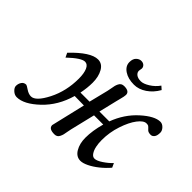

<svg xmlns="http://www.w3.org/2000/svg" viewBox="-132 -810 1032 1032"><g transform="rotate(45 384.0 -294.0)"><path d="M611 -566Q589 -527 555 -504Q521 -481 485 -481Q440 -481 411 -500.5Q382 -520 382 -550Q382 -575 395 -587.5Q408 -600 423 -600Q437 -600 445.5 -592Q454 -584 454 -573Q454 -568 452.5 -563Q451 -558 451 -553Q451 -539 463.5 -529.5Q476 -520 498 -520Q518 -520 546 -537.5Q574 -555 593 -582ZM408 -357Q410 -364 412.5 -379.5Q415 -395 417 -403Q419 -411 423.5 -420.5Q428 -430 435.5 -434.5Q443 -439 454 -439Q494 -439 494 -412Q494 -407 492 -396.5Q490 -386 486 -371.5Q482 -357 481 -352L456 -248H531Q562 -331 623 -386Q684 -441 727 -441Q742 -441 755 -427.5Q768 -414 768 -399Q768 -376 759.5 -365Q751 -354 739 -354Q721 -354 713 -362Q700 -376 695.5 -379Q691 -382 680 -382Q659 -382 634.5 -350Q610 -318 591.5 -262.5Q573 -207 573 -148Q573 -123 577.5 -101.5Q582 -80 592 -65Q602 -50 616 -50Q633 -50 660 -68Q687 -86 707 -107L718 -83Q696 -57 668.5 -35Q641 -13 615 -0.5Q589 12 571 12Q539 12 520.5 -19.5Q502 -51 502 -95Q502 -149 520 -213H450L416 -72Q414 -65 411.5 -49.5Q409 -34 407 -26Q405 -18 400.5 -8.5Q396 1 389 5.5Q382 10 371 10Q328 10 328 -17Q328 -19 341 -72L374 -212L303 -213Q275 -115 208 -51.5Q141 12 87 12Q70 12 55.5 -1.5Q41 -15 41 -28Q41 -45 50 -58.5Q59 -72 76 -72Q80 -72 100 -58.5Q120 -45 138 -45Q174 -45 213.5 -122.5Q253 -200 253 -295Q253 -335 242.5 -359Q232 -383 212 -383Q184 -383 122 -324L110 -349Q198 -441 253 -441Q285 -441 303 -409.5Q321 -378 321 -332Q321 -293 312 -248H381Z"/></g></svg>

Font: Linux Libertine O
Style: Italic
Weight: 400
Italic angle: -12°
Designer: Philipp H. Poll
Foundry: Philipp H. Poll
Version: Version 5.1.6